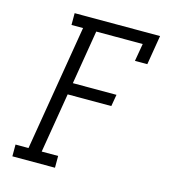

<svg xmlns="http://www.w3.org/2000/svg" viewBox="-109 -825 819 914"><g transform="rotate(15 300.0 -367.5)"><path d="M36 0V-58H100L203 -677H146V-735H567L543 -590H482L497 -677H268L224 -411H439L429 -353H214L165 -58H246V0Z"/></g></svg>

Font: Iosevka HT Light Extended
Style: Italic
Weight: 300
Width: 7
Italic angle: -9°
Monospace: yes
Designer: Belleve Invis
Foundry: Belleve Invis
Version: Version 32.3.0; ttfautohint (v1.8.4)